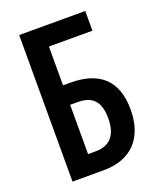

<svg xmlns="http://www.w3.org/2000/svg" viewBox="-134 -797 727 879"><g transform="rotate(-20 229.5 -357.0)"><path d="M66 0H218C351 0 429 -79 429 -219C429 -360 354 -429 212 -429H176V-618H388V-714H66ZM176 -94V-334H213C286 -334 319 -297 319 -216C319 -136 283 -94 214 -94Z"/></g></svg>

Font: Noto Sans Display Condensed Medium
Style: Regular
Weight: 500
Width: 3
Designer: Monotype Design Team
Foundry: Monotype Imaging Inc.
Version: Version 1.900